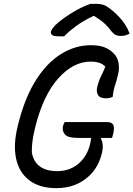

<svg xmlns="http://www.w3.org/2000/svg" viewBox="-20 -954 691 994"><path d="M315 -322H534Q559 -322 566.5 -307.5Q574 -293 565 -257L560 -240H505L502 -235Q510 -225 511.5 -204.5Q513 -184 508 -163Q491 -89 440 -42Q373 20 272 20Q184 20 131 -21Q78 -62 63 -134.5Q48 -207 72 -302L77 -322Q111 -453 167.5 -541.5Q224 -630 297 -675Q370 -720 451 -720Q492 -720 520 -709.5Q548 -699 567 -679Q588 -659 593.5 -629Q599 -599 591 -568Q583 -534 575 -510.5Q567 -487 563 -452Q555 -449 547 -447Q539 -445 529 -445Q498 -445 487.5 -462Q477 -479 484 -507Q492 -538 504 -561.5Q516 -585 525 -609Q502 -635 449 -635Q359 -635 281 -547.5Q203 -460 162 -294L158 -276Q151 -248 147.5 -218Q144 -188 145 -164Q154 -115 187.5 -91.5Q221 -68 276 -68Q338 -68 382.5 -103.5Q427 -139 444 -199Q447 -210 449 -220Q451 -230 452 -240H384Q331 -240 316 -258Q301 -276 306 -301Q309 -312 315 -322ZM448 -934H480Q498 -934 513.5 -929.5Q529 -925 552 -907Q580 -886 608 -853.5Q636 -821 651 -780Q631 -768 606 -768Q590 -768 579 -773Q568 -778 557 -792Q542 -813 521.5 -832Q501 -851 468 -871H463Q410 -846 373 -818.5Q336 -791 312 -766H286Q259 -766 250.5 -772.5Q242 -779 243 -789Q245 -797 254 -809.5Q263 -822 282 -838Q318 -867 360.5 -892.5Q403 -918 448 -934Z"/></svg>

Font: Recursive Mn Csl St
Style: Italic
Weight: 400
Italic angle: -15°
Monospace: yes
Version: Version 1.079;hotconv 1.0.112;makeotfexe 2.5.65598; ttfautoh